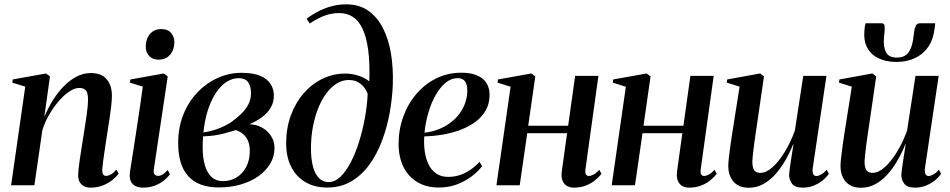

<svg xmlns="http://www.w3.org/2000/svg" viewBox="-20 -851 4364 882"><path d="M183.5 -314Q200 -353.5 222.5 -389.8Q245 -426 272.5 -454.2Q300 -482.5 331.5 -499Q363 -515.5 397 -515.5Q446 -515.5 470 -487Q494 -458.5 494 -412Q494 -391 490.8 -362.5Q487.5 -334 482.5 -301.2Q477.5 -268.5 472 -234.5Q467.5 -203.5 462.5 -171.2Q457.5 -139 454 -112.8Q450.5 -86.5 449.5 -72Q449.5 -56 454 -49.5Q458.5 -43 467.5 -43Q477 -43 489 -49.5Q501 -56 515 -72L525 -53Q513.5 -38 495 -23.2Q476.5 -8.5 451.5 1.2Q426.5 11 394 11Q380.5 11 367.8 5.2Q355 -0.5 347 -13Q339 -25.5 339 -47Q339 -56.5 341 -75.8Q343 -95 346.8 -120.5Q350.5 -146 355 -173.8Q359.5 -201.5 363.5 -228Q367.5 -254 371.5 -278.8Q375.5 -303.5 378.5 -325.5Q381.5 -347.5 383 -365Q384.5 -382.5 384.5 -393.5Q384.5 -411.5 380.8 -423.5Q377 -435.5 368 -441.2Q359 -447 343.5 -447Q323.5 -447 299 -431Q274.5 -415 250.5 -387.2Q226.5 -359.5 206.2 -324.8Q186 -290 174.5 -252.5L138 0H31L96 -453L36.5 -471.5L38.5 -486L191.5 -513.5L209.5 -500Z M636 11Q618 11 603.2 4.2Q588.5 -2.5 581 -18.2Q573.5 -34 577 -60.5Q578 -68.5 582.5 -96.8Q587 -125 593.5 -166.8Q600 -208.5 607.5 -257.8Q615 -307 622.5 -357.5Q630 -408 636 -453L576.5 -471.5L579 -486L732.5 -513.5L750.5 -500L687 -75.5Q684 -56 690.5 -49.5Q697 -43 705.5 -43Q716 -43 725.8 -48.5Q735.5 -54 750.5 -70L760.5 -50.5Q748.5 -34 730.5 -20Q712.5 -6 688.8 2.5Q665 11 636 11ZM707.5 -577Q680 -577 664.8 -594.5Q649.5 -612 649.5 -635.5Q649.5 -672 668.8 -694.8Q688 -717.5 721 -717.5Q751.5 -717.5 766.2 -699.2Q781 -681 781 -658Q781 -623 761.8 -600Q742.5 -577 707.5 -577Z M985 10Q938 10 903 -3Q868 -16 844.8 -41.8Q821.5 -67.5 810 -105.2Q798.5 -143 798.5 -193.5Q798.5 -266.5 822.8 -326Q847 -385.5 888.5 -428.2Q930 -471 982 -493.8Q1034 -516.5 1089 -516.5Q1144 -516.5 1176.5 -502.2Q1209 -488 1223.5 -464.5Q1238 -441 1238 -412.5Q1238 -380.5 1223 -355.5Q1208 -330.5 1182.5 -312Q1157 -293.5 1125.5 -280Q1156.5 -280 1182.8 -265.5Q1209 -251 1225 -226.5Q1241 -202 1241 -171Q1241 -132 1221.2 -99Q1201.5 -66 1167 -41.5Q1132.5 -17 1085.8 -3.5Q1039 10 985 10ZM1004.5 -19Q1039 -19 1066.8 -36Q1094.5 -53 1110.8 -83.8Q1127 -114.5 1127.5 -154.5Q1128 -181.5 1120.5 -201Q1113 -220.5 1098.5 -233.5Q1084 -246.5 1063.5 -253.5Q1053.5 -251 1039.5 -246.5Q1025.5 -242 1008 -237.5Q990.5 -233 969 -229.5Q957 -228 943.5 -226.5Q930 -225 913 -224.5Q912 -213.5 911.5 -201.8Q911 -190 911 -173Q911 -128 920.8 -93.2Q930.5 -58.5 951 -38.8Q971.5 -19 1004.5 -19ZM914.5 -242.5Q942 -246.5 966 -254.2Q990 -262 1009.5 -271.5Q1029 -281 1043 -290.5Q1066 -307 1086.5 -326.5Q1107 -346 1120 -369.8Q1133 -393.5 1133 -422.5Q1133 -456.5 1119.2 -474.2Q1105.5 -492 1076.5 -492Q1046.5 -492 1019.2 -473.8Q992 -455.5 970.5 -422.2Q949 -389 934.5 -343.5Q920 -298 914.5 -242.5Z M1483.5 10.5Q1424.5 10.5 1382.2 -14.8Q1340 -40 1317.2 -85.5Q1294.5 -131 1294.5 -192.5Q1294.5 -262 1316 -320.8Q1337.5 -379.5 1375 -422.5Q1412.5 -465.5 1461.5 -489.2Q1510.5 -513 1566 -513Q1598.5 -513 1628 -503Q1657.5 -493 1676.5 -477Q1679.5 -562.5 1671.2 -622.5Q1663 -682.5 1645 -719.8Q1627 -757 1600.2 -774Q1573.5 -791 1538 -791Q1503.5 -791 1471.5 -779.2Q1439.5 -767.5 1403 -743L1388.5 -765Q1413.5 -784 1442.8 -799Q1472 -814 1504 -822.5Q1536 -831 1570 -831Q1630 -831 1671.8 -801.8Q1713.5 -772.5 1739.5 -721.2Q1765.5 -670 1776.2 -603.8Q1787 -537.5 1784.5 -463Q1782 -398 1769.8 -331Q1757.5 -264 1734.2 -202.8Q1711 -141.5 1676 -93.5Q1641 -45.5 1593 -17.5Q1545 10.5 1483.5 10.5ZM1490 -14.5Q1518 -14.5 1543.5 -38.8Q1569 -63 1590.8 -104.5Q1612.5 -146 1629 -198.2Q1645.5 -250.5 1656 -307.8Q1666.5 -365 1669 -419.5Q1665 -432 1654.5 -447Q1644 -462 1626 -472.8Q1608 -483.5 1581.5 -483.5Q1553.5 -483.5 1527.8 -467.8Q1502 -452 1480.2 -423.5Q1458.5 -395 1442.5 -355.5Q1426.5 -316 1417.5 -268.8Q1408.5 -221.5 1408.5 -169Q1408.5 -123.5 1417 -88.8Q1425.5 -54 1443.8 -34.2Q1462 -14.5 1490 -14.5Z M2194.5 -87.5Q2178.5 -66 2149.8 -43.2Q2121 -20.5 2081.8 -5Q2042.5 10.5 1995.5 10.5Q1950 10.5 1915.2 -5Q1880.5 -20.5 1857.2 -47.8Q1834 -75 1822.5 -111Q1811 -147 1811 -188.5Q1811 -255 1832.2 -314.2Q1853.5 -373.5 1892.5 -419.2Q1931.5 -465 1984.2 -491Q2037 -517 2100 -517Q2144 -517 2172.5 -504.2Q2201 -491.5 2215 -469Q2229 -446.5 2229 -416Q2229 -376 2212 -345.2Q2195 -314.5 2165.2 -292.2Q2135.5 -270 2097.2 -255.2Q2059 -240.5 2015.8 -233Q1972.5 -225.5 1929 -224.5Q1926.5 -189 1931.2 -155.5Q1936 -122 1948.8 -95.8Q1961.5 -69.5 1983.8 -54Q2006 -38.5 2038.5 -38.5Q2068 -38.5 2093.8 -47.2Q2119.5 -56 2142 -71.8Q2164.5 -87.5 2183 -107.5ZM2082 -492Q2053 -492 2027.5 -471.2Q2002 -450.5 1981.8 -415Q1961.5 -379.5 1948.2 -334.8Q1935 -290 1930 -241.5Q1966 -245.5 1996.2 -257.8Q2026.5 -270 2050.8 -288.5Q2075 -307 2091.8 -330.2Q2108.5 -353.5 2117.5 -380Q2126.5 -406.5 2126.5 -434.5Q2126.5 -463.5 2115.8 -477.8Q2105 -492 2082 -492Z M2669.5 -74Q2667 -55.5 2672.2 -49Q2677.5 -42.5 2684.5 -42.5Q2694 -42.5 2706.5 -49Q2719 -55.5 2733 -71L2743 -52.5Q2731.5 -37.5 2713.5 -22.8Q2695.5 -8 2671 1.5Q2646.5 11 2615 11Q2600 11 2586 4Q2572 -3 2564.5 -20Q2557 -37 2561 -66L2585 -239H2402L2367.5 0H2260.5L2325.5 -452.5L2265.5 -471.5L2267.5 -486L2421 -513.5L2439 -500L2406.5 -273.5H2590L2622 -502.5H2729Z M3199 -74Q3196.5 -55.5 3201.8 -49Q3207 -42.5 3214 -42.5Q3223.5 -42.5 3236 -49Q3248.5 -55.5 3262.5 -71L3272.5 -52.5Q3261 -37.5 3243 -22.8Q3225 -8 3200.5 1.5Q3176 11 3144.5 11Q3129.5 11 3115.5 4Q3101.5 -3 3094 -20Q3086.5 -37 3090.5 -66L3114.5 -239H2931.5L2897 0H2790L2855 -452.5L2795 -471.5L2797 -486L2950.5 -513.5L2968.5 -500L2936 -273.5H3119.5L3151.5 -502.5H3258.5Z M3419 11.5Q3388 11.5 3367.2 -1.5Q3346.5 -14.5 3336 -37Q3325.5 -59.5 3325.5 -89Q3325.5 -101.5 3328.2 -126.2Q3331 -151 3335 -179.8Q3339 -208.5 3342.8 -233.2Q3346.5 -258 3348.5 -269.5L3377.5 -453L3318.5 -471.5L3320.5 -486L3472 -513.5L3489.5 -500L3457 -276Q3454.5 -259.5 3450.8 -234.8Q3447 -210 3443.8 -184.2Q3440.5 -158.5 3438.2 -137.8Q3436 -117 3436 -108.5Q3436 -92 3439.5 -80.2Q3443 -68.5 3451.2 -62.8Q3459.5 -57 3473.5 -57Q3500 -57 3529 -83Q3558 -109 3585 -153.2Q3612 -197.5 3631.5 -251.5L3670 -502.5H3776.5L3713.5 -78.5Q3711.5 -62 3715.5 -52.2Q3719.5 -42.5 3730 -42.5Q3740 -42.5 3752.8 -49.8Q3765.5 -57 3777.5 -71.5L3787.5 -52.5Q3776.5 -36 3758.2 -21.5Q3740 -7 3717 2Q3694 11 3668 11Q3632 11 3618.5 -7Q3605 -25 3605 -47.5Q3605 -52.5 3607 -68.5Q3609 -84.5 3612.2 -106.2Q3615.5 -128 3619 -150Q3622.5 -172 3625 -188H3623.5Q3607 -147.5 3586 -111.5Q3565 -75.5 3539.5 -47.8Q3514 -20 3484 -4.2Q3454 11.5 3419 11.5Z M3934.5 11.5Q3903.5 11.5 3882.8 -1.5Q3862 -14.5 3851.5 -37Q3841 -59.5 3841 -89Q3841 -101.5 3843.8 -126.2Q3846.5 -151 3850.5 -179.8Q3854.5 -208.5 3858.2 -233.2Q3862 -258 3864 -269.5L3893 -453L3834 -471.5L3836 -486L3987.5 -513.5L4005 -500L3972.5 -276Q3970 -259.5 3966.2 -234.8Q3962.5 -210 3959.2 -184.2Q3956 -158.5 3953.8 -137.8Q3951.5 -117 3951.5 -108.5Q3951.5 -92 3955 -80.2Q3958.5 -68.5 3966.8 -62.8Q3975 -57 3989 -57Q4015.5 -57 4044.5 -83Q4073.5 -109 4100.5 -153.2Q4127.5 -197.5 4147 -251.5L4185.5 -502.5H4292L4229 -78.5Q4227 -62 4231 -52.2Q4235 -42.5 4245.5 -42.5Q4255.5 -42.5 4268.2 -49.8Q4281 -57 4293 -71.5L4303 -52.5Q4292 -36 4273.8 -21.5Q4255.5 -7 4232.5 2Q4209.5 11 4183.5 11Q4147.5 11 4134 -7Q4120.5 -25 4120.5 -47.5Q4120.5 -52.5 4122.5 -68.5Q4124.5 -84.5 4127.8 -106.2Q4131 -128 4134.5 -150Q4138 -172 4140.5 -188H4139Q4122.5 -147.5 4101.5 -111.5Q4080.5 -75.5 4055 -47.8Q4029.5 -20 3999.5 -4.2Q3969.5 11.5 3934.5 11.5ZM4029.5 -744Q4041.5 -744 4043.2 -733.5Q4045 -723 4043.5 -706.5Q4043 -700 4042 -690.5Q4041 -681 4040.5 -674.5Q4037.5 -636.5 4049.8 -611.5Q4062 -586.5 4100 -586.5Q4129 -586.5 4144.8 -600.8Q4160.5 -615 4168 -640.5Q4175.5 -666 4178.5 -699Q4180.5 -718 4186.2 -731Q4192 -744 4205 -744H4276Q4275.5 -739 4275 -732.5Q4274.5 -726 4272 -711.5Q4262 -642 4215 -604.2Q4168 -566.5 4097.5 -566.5Q4051 -566.5 4016.2 -583Q3981.5 -599.5 3964 -631.8Q3946.5 -664 3951 -712.5Q3951.5 -720.5 3952.8 -728.5Q3954 -736.5 3956.5 -744Z"/></svg>

Font: Merriweather 144pt Medium
Style: Italic
Weight: 500
Italic angle: -7.8°
Version: Version 2.101